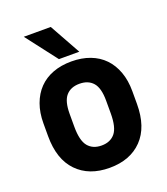

<svg xmlns="http://www.w3.org/2000/svg" viewBox="-136 -826 811 930"><g transform="rotate(-20 270.0 -360.5)"><path d="M270 9Q164 9 102.5 -54.5Q41 -118 41 -237V-303Q41 -358 57 -402Q73 -446 102.5 -476.5Q132 -507 174.5 -523Q217 -539 270 -539Q323 -539 365.5 -523Q408 -507 437.5 -476.5Q467 -446 483 -402Q499 -358 499 -303V-237Q499 -118 437.5 -54.5Q376 9 270 9ZM270 -106Q315 -106 339.5 -135.5Q364 -165 364 -237V-303Q364 -368 339.5 -396Q315 -424 270 -424Q225 -424 200.5 -396Q176 -368 176 -303V-237Q176 -165 200.5 -135.5Q225 -106 270 -106ZM95 -730H234L323 -570H218Z"/></g></svg>

Font: Golos UI
Style: Bold
Weight: 700
Designer: A.Korolkova, Vitaly Kuzmin
Foundry: ParaType Ltd
Version: Version 2.000